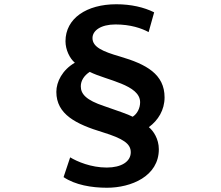

<svg xmlns="http://www.w3.org/2000/svg" viewBox="-20 -804 1040 903"><path d="M705 -746C657 -770 596 -784 527 -784C388 -784 288 -718 288 -610C288 -570 308 -529 332 -509C273 -475 245 -419 245 -372C245 -266 338 -220 463 -182C560 -152 595 -128 595 -88C595 -44 551 -16 482 -16C408 -16 343 -44 310 -64L279 29C334 66 411 79 483 79C597 79 727 25 727 -102C727 -151 701 -189 680 -206C724 -238 754 -287 754 -346C754 -455 668 -502 545 -538C462 -562 415 -583 415 -625C415 -660 454 -689 523 -689C594 -689 646 -671 679 -653ZM402 -466C481 -426 639 -406 639 -323C639 -296 626 -269 604 -255C581 -267 533 -283 470 -305C385 -333 360 -362 360 -398C360 -425 376 -449 402 -466Z"/></svg>

Font: Noto Sans Japanese Bold
Style: Bold
Weight: 700
Designer: Ryoko NISHIZUKA (kana & ideographs); Paul D. Hunt (Latin, Greek & Cyrillic); Wenlong ZHANG (bopomofo); Sandoll Communica
Foundry: Adobe Systems Incorporated
Version: Version 1.000;PS 1;hotconv 1.0.78;makeotf.lib2.5.61930